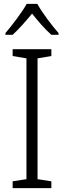

<svg xmlns="http://www.w3.org/2000/svg" viewBox="-20 -967 329 987"><path d="M172 -947H117C93 -903 42 -837 8 -797V-788H45C77 -817 114 -860 145 -897C175 -859 211 -817 244 -788H281V-797C249 -833 196 -902 172 -947ZM244 0V-35L173 -46V-667L244 -679V-714H45V-679L116 -667V-46L45 -35V0Z"/></svg>

Font: Noto Sans Ethiopic SemiCondensed Light
Style: Regular
Weight: 300
Width: 4
Designer: Monotype Design Team
Foundry: Monotype Imaging Inc.
Version: Version 2.102